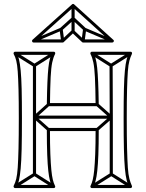

<svg xmlns="http://www.w3.org/2000/svg" viewBox="-20 -952 743 980"><path d="M164 -618H148V-354Q148 -354 148 -354Q148 -354 148 -354V-62H164V-354Q164 -354 164 -354Q164 -354 164 -354ZM555 -618H539L540 -354Q540 -354 540 -354Q540 -354 540 -354V-62H556V-354Q556 -354 556 -354Q556 -354 556 -354ZM548 -346V-362H156V-346ZM232 -412 222 -424 151 -360Q148 -358 148 -354Q148 -350 151 -348L222 -285L232 -297L161 -360Q159 -362 159 -354Q159 -346 161 -348ZM250 7 258 -7 160 -69Q159 -70 156.5 -70Q154 -70 152 -69L53 -7L61 7L160 -55Q162 -57 156 -57Q150 -57 152 -55ZM61 -687 53 -673 152 -611Q154 -610 156.5 -610Q159 -610 160 -611L258 -673L250 -687L152 -625Q150 -624 156 -624Q162 -624 160 -625ZM471 -297 481 -285 553 -348Q556 -350 556 -354Q556 -358 553 -360L481 -424L471 -412L543 -348Q545 -346 545 -354Q545 -362 543 -360ZM642 7 650 -7 552 -69Q551 -70 548.5 -70Q546 -70 544 -69L445 -7L453 7L552 -55Q554 -57 548 -57Q542 -57 544 -55ZM453 -687 445 -673 543 -611Q545 -610 547.5 -610Q550 -610 551 -611L650 -673L642 -687L543 -625Q541 -624 547 -624Q553 -624 551 -625ZM57 8H254Q259 8 261 4.5Q263 1 261 -3Q254 -17 249.5 -35.5Q245 -54 242 -85Q239 -116 237 -165.5Q235 -215 235 -291L227 -283H476L468 -291Q468 -215 466 -165.5Q464 -116 461 -85Q458 -54 453.5 -35.5Q449 -17 442 -3Q440 1 442.5 4.5Q445 8 449 8H646Q651 8 653 4Q655 0 653 -4Q646 -19 640.5 -39.5Q635 -60 632.5 -97Q630 -134 628.5 -194.5Q627 -255 627 -349Q627 -438 628.5 -495Q630 -552 632.5 -587Q635 -622 640.5 -642Q646 -662 653 -676Q655 -681 653 -684.5Q651 -688 646 -688H449Q445 -688 442.5 -684.5Q440 -681 442 -676Q451 -659 456.5 -633Q462 -607 464.5 -557.5Q467 -508 468 -418L476 -426H227L235 -418Q236 -508 238.5 -557.5Q241 -607 246.5 -633Q252 -659 261 -676Q263 -681 261 -684.5Q259 -688 254 -688H57Q53 -688 50.5 -684.5Q48 -681 50 -676Q58 -662 63 -642Q68 -622 70.5 -587Q73 -552 74.5 -495Q76 -438 76 -349Q76 -255 74.5 -194.5Q73 -134 70.5 -97Q68 -60 63 -39.5Q58 -19 50 -4Q48 0 50.5 4Q53 8 57 8ZM57 -8 64 4Q72 -11 77 -32.5Q82 -54 85.5 -91.5Q89 -129 90.5 -191Q92 -253 92 -349Q92 -440 90.5 -498.5Q89 -557 85.5 -592.5Q82 -628 77 -648.5Q72 -669 64 -684L57 -672H254L247 -684Q240 -671 235 -653Q230 -635 227 -606.5Q224 -578 222 -532.5Q220 -487 219 -418Q219 -415 221.5 -412.5Q224 -410 227 -410H476Q479 -410 481.5 -412.5Q484 -415 484 -418Q483 -487 481 -532.5Q479 -578 476 -606.5Q473 -635 468 -653Q463 -671 456 -684L449 -672H646L639 -684Q632 -669 626.5 -648.5Q621 -628 617.5 -592.5Q614 -557 612.5 -498.5Q611 -440 611 -349Q611 -253 612.5 -191Q614 -129 617.5 -91.5Q621 -54 626.5 -32.5Q632 -11 639 4L646 -8H449L456 3Q463 -11 468 -29.5Q473 -48 476.5 -79.5Q480 -111 482 -162Q484 -213 484 -291Q484 -294 481.5 -296.5Q479 -299 476 -299H227Q224 -299 221.5 -296.5Q219 -294 219 -291Q219 -213 221 -162Q223 -111 226.5 -79.5Q230 -48 235 -29.5Q240 -11 247 3L254 -8ZM407 -797 417 -809 358 -864Q356 -866 353 -866Q350 -866 348 -864L287 -809L297 -797L358 -852Q360 -854 353 -854Q346 -854 348 -852ZM292 -742 308 -744 300 -804Q299 -808 296 -810Q293 -812 289 -810L148 -750L154 -736L295 -796Q299 -798 291 -802Q283 -806 284 -802ZM550 -736 556 -750 415 -810Q411 -812 408 -810Q405 -808 404 -804L396 -744L412 -742L420 -802Q421 -806 413 -802Q405 -798 409 -796ZM361 -924H345V-858Q345 -858 345 -858Q345 -858 345 -858V-792H361V-858Q361 -858 361 -858Q361 -858 361 -858ZM404 -735H553Q558 -735 560.5 -740Q563 -745 558 -749L358 -930Q356 -932 353 -932Q350 -932 348 -930L146 -749Q142 -745 144 -740Q146 -735 151 -735H300Q303 -735 305 -737L357 -786H347L399 -737Q401 -735 404 -735ZM404 -751 409 -749 357 -798Q355 -800 352 -800Q349 -800 347 -798L295 -749L300 -751H151L156 -737L358 -918H348L548 -737L553 -751Z"/></svg>

Font: Tilt Prism
Style: Regular
Weight: 400
Version: Version 1.000